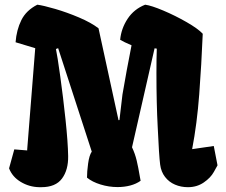

<svg xmlns="http://www.w3.org/2000/svg" viewBox="-20 -776 948 806"><path d="M893.1 -82Q891.1 -78.6 877.7 -54.2Q864.3 -29.8 835.4 -10Q806.6 9.8 769 9.8Q739.7 9.8 714.6 -1Q689.5 -11.7 672.9 -33.2Q656.2 -54.7 652.3 -85Q647.5 -121.6 642.1 -241.2Q636.7 -341.8 636.7 -469.2Q636.7 -531.7 638.2 -571.8L628.9 -573.2L534.2 -157.7Q546.9 -130.9 553.7 -102.5Q560.5 -74.2 567.4 -32.7L570.3 -17.1Q551.8 -3.9 526.9 2.7Q502 9.3 473.6 9.3Q437 9.3 402.1 -1.5Q367.2 -12.2 345.2 -30.3Q345.2 -55.2 349.9 -89.4Q354.5 -123.5 365.2 -139.6L224.1 -573.7L214.8 -570.3Q220.7 -543 232.9 -455.6Q245.1 -368.2 255.1 -273.7Q265.1 -179.2 266.1 -121.1Q267.1 -62.5 240.2 -26.4Q213.4 9.8 153.3 9.8H150.4H144Q102.1 8.8 66.9 -12.5Q31.7 -33.7 18.1 -69.3L40 -148.9L94.2 -144.5V-148.9L127.9 -573.7L45.4 -598.6Q49.3 -650.4 69.6 -691.4Q89.8 -732.4 136.7 -756.3Q162.6 -752.9 211.9 -738.5Q261.2 -724.1 311.8 -702.6Q362.3 -681.2 393.6 -657.2L477.5 -271.5L481.4 -272L494.1 -379.4Q511.7 -482.9 532.2 -585.9Q500 -599.6 484.4 -608.9Q488.8 -656.2 515.6 -697Q542.5 -737.8 589.4 -756.3Q615.2 -752.9 665.5 -731.7Q715.8 -710.4 763.4 -683.1Q811 -655.8 831.1 -634.3Q825.7 -504.4 816.4 -380.6Q807.1 -256.8 786.6 -149.9L877.4 -163.1Z"/></svg>

Font: Fruktur
Style: Regular
Weight: 400
Designer: Viktoriya Grabowska
Foundry: Viktoriya Grabowska
Version: Version 1.004; ttfautohint (v1.4.1)